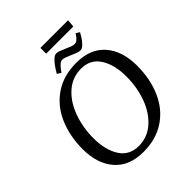

<svg xmlns="http://www.w3.org/2000/svg" viewBox="-262 -1109 1275 1275"><g transform="rotate(-45 375.0 -471.5)"><path d="M63 -283Q63 -408 106.5 -507Q150 -606 234.5 -663Q319 -720 438 -720Q571 -720 641 -639Q711 -558 711 -421Q711 -296 667.5 -197Q624 -98 539.5 -41.5Q455 15 336 15Q204 15 133.5 -66Q63 -147 63 -283ZM610 -420Q610 -531 565.5 -600.5Q521 -670 434 -670Q351 -670 290 -616Q229 -562 197 -473.5Q165 -385 165 -284Q165 -174 209.5 -104.5Q254 -35 341 -35Q424 -35 485 -89Q546 -143 578 -231Q610 -319 610 -420ZM388 -858Q400 -858 418 -851.5Q436 -845 453 -837Q478 -826 492.5 -820.5Q507 -815 520 -815Q533 -815 545 -825.5Q557 -836 564.5 -847Q572 -858 574 -862L600 -846Q597 -839 584 -818Q571 -797 552.5 -777.5Q534 -758 517 -758Q505 -758 487 -764.5Q469 -771 452 -779Q429 -789 414 -794.5Q399 -800 386 -800Q373 -800 359 -787Q345 -774 335 -760Q325 -746 322 -742L295 -759Q299 -766 314 -790Q329 -814 350 -836Q371 -858 388 -858ZM340 -958H600L595 -904H340Z"/></g></svg>

Font: Andada Pro
Style: Italic
Weight: 400
Italic angle: -7°
Designer: Carolina Giovagnoli
Foundry: Huerta Tipografica
Version: Version 3.005; ttfautohint (v1.8.4)